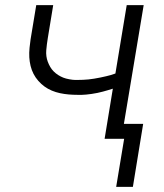

<svg xmlns="http://www.w3.org/2000/svg" viewBox="-20 -540 640 747"><path d="M432 187 463 0H387L419 -195Q409 -192 399.5 -189Q390 -186 380 -183.5Q370 -181 359 -178.5Q348 -176 336 -174.5Q324 -173 315 -172Q306 -171 299 -171H282Q264 -171 247 -172.5Q230 -174 213.5 -177.5Q197 -181 181.5 -187.5Q166 -194 153 -203.5Q140 -213 129 -225.5Q118 -238 110.5 -252.5Q103 -267 99 -283.5Q95 -300 94 -317Q93 -334 95 -354.5Q97 -375 99 -387L121 -520H187L166 -392Q164 -380 162.5 -368Q161 -356 160 -344.5Q159 -333 160.5 -321.5Q162 -310 166 -299.5Q170 -289 175.5 -279.5Q181 -270 189 -262Q197 -254 206.5 -248Q216 -242 226 -238Q236 -234 250 -231.5Q264 -229 272 -229H282Q293 -229 303.5 -229.5Q314 -230 324.5 -231Q335 -232 346.5 -234Q358 -236 371 -238.5Q384 -241 393.5 -243.5Q403 -246 411 -248L429 -254L473 -520H539L462 -58H537L497 187Z"/></svg>

Font: Iosevka Aile Light Oblique
Style: Regular
Weight: 300
Italic angle: -9°
Designer: Belleve Invis
Foundry: Belleve Invis
Version: Version 31.1.0; ttfautohint (v1.8.4)